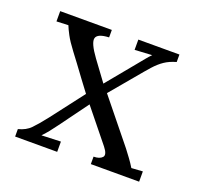

<svg xmlns="http://www.w3.org/2000/svg" viewBox="-78 -458 554 541"><g transform="rotate(20 199.0 -188.0)"><path d="M18 0V-22.4Q41.1 -28.2 54.8 -42.4Q68.6 -56.5 89.5 -83.2L164.6 -181.2Q153.6 -195.5 139 -215.3Q124.3 -235.1 110.9 -253.4Q97.5 -271.7 90.2 -280.9Q72.2 -304.7 64 -320.3Q55.7 -335.9 51.7 -346.2L16.5 -344.7V-375.5H171.3V-353.1Q137.5 -351.7 133.3 -337.2Q129.1 -322.7 156.9 -284.6L200.6 -225.2L268.8 -308Q280.2 -321.6 287.5 -330.8Q294.8 -339.9 302.5 -347.6L250.8 -344.7V-375.5H374V-353.1Q353.5 -347.3 339.4 -337.7Q325.3 -328.2 311.3 -312.6Q297.4 -297 277.2 -272.5L219.3 -203.5L323.1 -75.2Q331.5 -63.8 339.6 -53.2Q347.6 -42.5 356.1 -28.6L389.8 -30.8V0H245V-22.4Q262.9 -22.4 270.8 -31Q278.7 -39.6 262.9 -59.4L184.1 -156.9L121 -70.8Q109.6 -55.4 103.6 -47.9Q97.5 -40.3 86.5 -28.6L144.1 -30.8V0Z"/></g></svg>

Font: Parastoo
Style: Regular
Weight: 400
Foundry: Saber Rastikerdar (saber.rastikerdar@gmail.com)
Version: Version 3.000